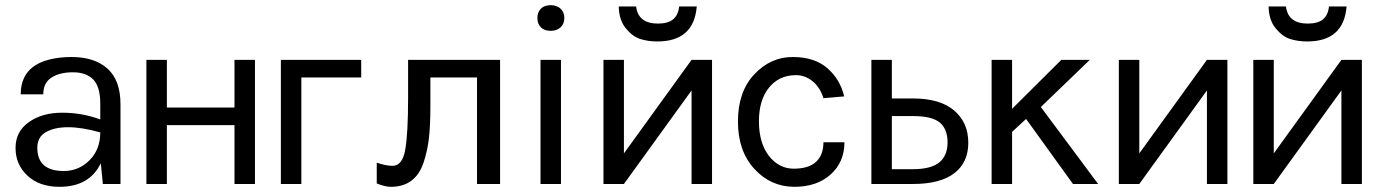

<svg xmlns="http://www.w3.org/2000/svg" viewBox="-20 -710 5326 741"><path d="M92 -239Q143 -275 220 -275Q297 -275 367 -249V-310Q367 -375 340 -403Q313 -431 261.5 -431Q210 -431 178.5 -410.5Q147 -390 147 -346H60Q60 -456 178 -482Q214 -490 256 -490Q345 -490 395 -445Q445 -400 445 -308V0H377L369 -80Q325 11 210 11Q132 11 86 -32Q40 -75 40 -139Q40 -203 92 -239ZM124 -140Q124 -50 226 -50Q284 -50 325.5 -91.5Q367 -133 367 -199Q296 -219 243 -219Q190 -219 157 -200Q124 -181 124 -140Z M545 0V-479H624V-295H885V-479H964V0H885V-227H624V0Z M1064 0V-479H1374V-411H1143V0Z M1434 -2V-82Q1470 -70 1495 -70Q1533 -70 1544 -132.5Q1555 -195 1555 -334V-479H1910V0H1821V-411H1641V-298Q1641 -228 1635.5 -178Q1630 -128 1614.5 -82Q1599 -36 1567.5 -12.5Q1536 11 1489 11Q1466 11 1434 -2Z M2067.5 -604.5Q2054 -618 2054 -640.5Q2054 -663 2067.5 -676.5Q2081 -690 2105 -690Q2129 -690 2143.5 -676.5Q2158 -663 2158 -640.5Q2158 -618 2143.5 -604.5Q2129 -591 2105 -591Q2081 -591 2067.5 -604.5ZM2066 0V-479H2145V0Z M2368 -685H2435Q2443 -619 2519 -619Q2559 -619 2578.5 -636Q2598 -653 2601 -685H2669Q2658 -550 2517 -550Q2481 -550 2451 -559.5Q2421 -569 2395 -601Q2369 -633 2368 -685ZM2309 0V-479H2388V-118L2649 -479H2728V0H2649V-361L2388 0Z M2828 -241Q2828 -356 2891 -423Q2954 -490 3039 -490Q3123 -490 3173 -447Q3223 -403 3238 -338L3158 -331Q3145 -373 3116 -396.5Q3087 -420 3052 -420Q2987 -420 2948 -372Q2909 -324 2909 -242Q2909 -159 2947 -109Q2986 -59 3043.5 -59Q3101 -59 3129.5 -85.5Q3158 -112 3158 -161H3239Q3239 -84 3185 -36Q3132 11 3046 11Q2955 11 2891.5 -58Q2828 -127 2828 -241Z M3343 0V-479H3422V-330H3504Q3608 -330 3662.5 -283.5Q3717 -237 3717 -159Q3717 -83 3663 -41.5Q3609 0 3504 0ZM3422 -57H3501Q3573 -57 3605 -83Q3637 -110 3637 -160Q3637 -212 3607 -237Q3577 -262 3505 -262H3422Z M3807 -479H3886V-290L4076 -479H4186L3997 -297L4218 0H4121L3940 -251L3886 -201V0H3807Z M4298 0V-479H4377V-118L4638 -479H4717V0H4638V-361L4377 0Z M4876 -685H4943Q4951 -619 5027 -619Q5067 -619 5086.5 -636Q5106 -653 5109 -685H5177Q5166 -550 5025 -550Q4989 -550 4959 -559.5Q4929 -569 4903 -601Q4877 -633 4876 -685ZM4817 0V-479H4896V-118L5157 -479H5236V0H5157V-361L4896 0Z"/></svg>

Font: Karmilla
Style: Regular
Weight: 400
Designer: Jonathan Pinhorn
Version: Version 1.000